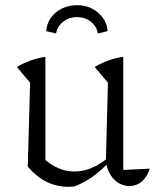

<svg xmlns="http://www.w3.org/2000/svg" viewBox="-20 -712 603 740"><path d="M455 -57 557 -62Q550 -40 538 -24.5Q526 -9 510.5 -2Q495 5 478 5Q458 5 439 -5.5Q420 -16 406.5 -37Q393 -58 388 -88L396 -393L345 -454Q398 -485 455 -493ZM266 7Q260 7 255 7.5Q250 8 245 8Q199 8 160 -11Q121 -30 87 -70L147 -102Q203 -51 268 -51Q331 -51 394 -102L395 -82Q366 -51 334 -29Q302 -7 266 7ZM87 -70 96 -393 45 -454Q99 -485 155 -493V-84ZM277 -692Q310 -692 335.5 -678.5Q361 -665 377 -642.5Q393 -620 395 -592L357 -583Q353 -610 330.5 -628Q308 -646 277 -646Q245 -646 223 -628Q201 -610 196 -583L158 -592Q160 -620 175.5 -642.5Q191 -665 217.5 -678.5Q244 -692 277 -692Z"/></svg>

Font: Piazzolla 24pt Light
Style: Regular
Weight: 300
Designer: Juan Pablo del Peral
Foundry: Huerta Tipografica
Version: Version 2.005